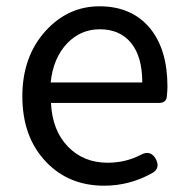

<svg xmlns="http://www.w3.org/2000/svg" viewBox="-20 -577 594 610"><path d="M311 13Q199 13 127 -62Q51 -141 51 -271Q51 -398 126 -480Q197 -557 296 -557Q398 -557 456 -488Q512 -420 512 -302Q512 -290 510 -270Q508 -250 485 -250H325H142Q146 -163 195.5 -111.5Q245 -60 322 -60Q379 -60 427 -85Q458 -102 475 -72Q490 -43 465 -28Q393 13 311 13ZM141 -315H286H432Q432 -397 396.5 -440.5Q361 -484 297 -484Q237 -484 194 -440Q149 -393 141 -315Z"/></svg>

Font: GenSenRounded JP R
Style: Regular
Weight: 400
Version: Version 1.501;PS 1;hotconv 16.6.51;makeotf.lib2.5.65220